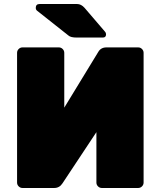

<svg xmlns="http://www.w3.org/2000/svg" viewBox="-20 -936 800 956"><path d="M92 -700H273Q284 -700 292 -692Q300 -684 300 -673V-400L469 -677Q482 -700 510 -700H668Q679 -700 687 -692Q695 -684 695 -673V-27Q695 -16 687 -8Q679 0 668 0H487Q476 0 468 -8Q460 -16 460 -27V-278L291 -23Q276 0 250 0H92Q81 0 73 -8Q65 -16 65 -27V-673Q65 -684 73 -692Q81 -700 92 -700ZM508 -765Q508 -749 492 -749H362Q332 -749 321 -759L163 -884Q158 -889 158 -896Q158 -916 177 -916H364Q384 -916 401 -897L503 -778Q508 -773 508 -765Z"/></svg>

Font: Rubik One
Style: Regular
Weight: 400
Designer: Hubert and Fischer with Elvire Volk Leonovitch
Foundry: Hubert and Fischer with Elvire Volk Leonovitch
Version: Version 1.001